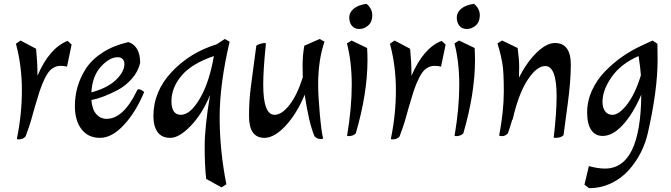

<svg xmlns="http://www.w3.org/2000/svg" viewBox="-20 -696 3493 1000"><path d="M353 -464 329 -349Q316 -353 294 -353Q272 -353 252 -339Q232 -325 215 -291Q198 -257 186 -220Q174 -183 162 -141Q150 -99 142.5 -71.5Q135 -44 113 15Q100 30 76 30Q68 30 68 26Q94 -101 94 -226.5Q94 -352 63 -468L87 -485L168 -442Q175 -370 175 -315V-301Q237 -446 332 -483Z M710 -368Q699 -322 666 -285Q633 -248 591 -226Q514 -186 456 -175Q460 -125 482 -101Q504 -77 535 -77Q623 -77 694 -225Q695 -231 704 -231Q713 -231 731 -217Q688 -113 625.5 -45.5Q563 22 501 22Q439 22 404.5 -23Q370 -68 370 -144Q370 -249 427 -338Q458 -386 514.5 -422.5Q571 -459 649 -477Q710 -456 710 -368ZM593 -398Q551 -398 506 -349.5Q461 -301 456 -215Q539 -237 583.5 -279.5Q628 -322 628 -363Q628 -378 619 -388Q610 -398 593 -398Z M1108 -465 1151 -493 1176 -479Q1124 -258 1124 -86Q1124 86 1159 264L1134 280L1054 236Q1046 170 1046 67.5Q1046 -35 1074 -201Q1033 -102 973 -40Q913 22 867.5 22Q822 22 800.5 -8.5Q779 -39 779 -91Q779 -220 874.5 -321.5Q970 -423 1108 -465ZM1094 -404Q979 -365 926 -302.5Q873 -240 873 -169Q873 -98 922 -98Q971 -98 1020.5 -182Q1070 -266 1094 -404Z M1365 -468Q1351 -335 1351 -255Q1351 -98 1410 -98Q1447 -98 1487 -148.5Q1527 -199 1557 -293Q1556 -309 1556 -358Q1556 -407 1565 -458L1645 -493L1670 -479Q1637 -382 1637 -255Q1637 -200 1645.5 -104Q1654 -8 1663 25Q1663 28 1647.5 28Q1632 28 1618 14Q1588 -58 1567 -203Q1526 -104 1467.5 -41Q1409 22 1357 22Q1277 22 1277 -91Q1277 -168 1285.5 -236Q1294 -304 1302.5 -365Q1311 -426 1315 -458Q1320 -463 1335 -467.5Q1350 -472 1357.5 -472Q1365 -472 1365 -468Z M1892 -446Q1894 -416 1894 -384Q1894 -210 1833 -1Q1819 13 1795 13Q1790 13 1788.5 12Q1787 11 1788 9Q1812 -134 1812 -254Q1812 -374 1787 -470L1811 -485ZM1889 -676Q1919 -651 1919 -616.5Q1919 -582 1898 -563.5Q1877 -545 1851.5 -545Q1826 -545 1812.5 -562Q1799 -579 1799 -605Q1799 -631 1822 -650.5Q1845 -670 1889 -676Z M2301 -464 2277 -349Q2264 -353 2242 -353Q2220 -353 2200 -339Q2180 -325 2163 -291Q2146 -257 2134 -220Q2122 -183 2110 -141Q2098 -99 2090.5 -71.5Q2083 -44 2061 15Q2048 30 2024 30Q2016 30 2016 26Q2042 -101 2042 -226.5Q2042 -352 2011 -468L2035 -485L2116 -442Q2123 -370 2123 -315V-301Q2185 -446 2280 -483Z M2452 -446Q2454 -416 2454 -384Q2454 -210 2393 -1Q2379 13 2355 13Q2350 13 2348.5 12Q2347 11 2348 9Q2372 -134 2372 -254Q2372 -374 2347 -470L2371 -485ZM2449 -676Q2479 -651 2479 -616.5Q2479 -582 2458 -563.5Q2437 -545 2411.5 -545Q2386 -545 2372.5 -562Q2359 -579 2359 -605Q2359 -631 2382 -650.5Q2405 -670 2449 -676Z M2580 9Q2604 -117 2604 -220Q2604 -323 2596.5 -365.5Q2589 -408 2580.5 -437Q2572 -466 2571 -470L2595 -485L2676 -446Q2684 -388 2684 -349Q2684 -310 2683 -292Q2725 -374 2776 -423Q2827 -472 2870 -472Q2953 -472 2953 -359Q2953 -271 2936 -148.5Q2919 -26 2915 8Q2903 22 2871 22Q2864 22 2864 19Q2879 -109 2879 -195Q2879 -352 2820 -352Q2775 -352 2727.5 -279Q2680 -206 2650 -73H2648Q2634 -25 2625 -1Q2611 13 2595.5 13Q2580 13 2580 9Z M3321 -458 3379 -485 3404 -468Q3405 -448 3405 -385Q3405 -228 3355 -7Q3331 103 3256 189Q3218 232 3164 258Q3110 284 3048 284L3024 266L3047 169Q3093 182 3131 182Q3317 182 3320 -203Q3277 -103 3224 -45.5Q3171 12 3119 12Q3080 12 3059 -19.5Q3038 -51 3038 -110.5Q3038 -170 3064 -226.5Q3090 -283 3133 -326Q3214 -409 3321 -458ZM3318 -304Q3316 -337 3306 -404Q3214 -364 3166 -295.5Q3118 -227 3118 -166Q3118 -135 3131.5 -116.5Q3145 -98 3170 -98Q3204 -98 3246 -152Q3288 -206 3318 -304Z"/></svg>

Font: Julee
Style: Regular
Weight: 400
Version: Version 1.001